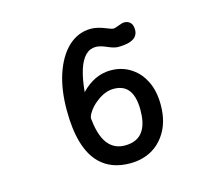

<svg xmlns="http://www.w3.org/2000/svg" viewBox="-106 -873 1213 1047"><g transform="rotate(-15 500.0 -349.5)"><path d="M366.2 -407.2Q441.4 -485.4 533.2 -485.4Q606.4 -485.4 661.1 -442.4Q697.3 -415 719.7 -370.1Q749 -313.5 749 -233.4Q749 -129.9 699.2 -61.5Q671.9 -23.4 632.8 0Q577.1 32.2 505.9 32.2Q399.4 32.2 335.9 -31.2Q246.1 -121.1 246.1 -336.9Q246.1 -450.2 274.4 -537.1Q304.7 -628.9 359.4 -680.7Q416 -732.4 487.3 -732.4Q524.4 -732.4 573.2 -711.9Q598.6 -701.2 609.4 -701.2Q616.2 -701.2 638.7 -710Q661.1 -718.8 671.9 -718.8Q693.4 -718.8 706.5 -705.6Q719.7 -692.4 719.7 -664.1Q719.7 -640.6 704.1 -624Q676.8 -597.7 605.5 -597.7Q585 -597.7 548.3 -613.8Q511.7 -629.9 488.3 -629.9Q454.1 -629.9 429.7 -605.5Q379.9 -555.7 366.2 -407.2ZM503.9 -69.3Q580.1 -69.3 611.3 -124Q634.8 -164.1 634.8 -234.4Q634.8 -320.3 598.6 -356.4Q571.3 -383.8 522.5 -383.8Q473.6 -383.8 423.8 -344.7Q390.6 -319.3 372.1 -287.1Q362.3 -270.5 362.3 -258.8L363.3 -252Q374 -146.5 418.9 -102.5Q452.1 -69.3 503.9 -69.3Z"/></g></svg>

Font: FakePearl
Style: SemiBold
Weight: 400
Version: Version 1.2